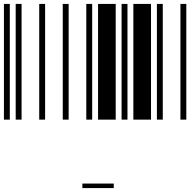

<svg xmlns="http://www.w3.org/2000/svg" viewBox="-20 -610 1000 979"><path d="M0 0V-590H30V0ZM60 0V-590H90V0ZM180 0V-590H210V0ZM300 0V-590H330V0ZM420 0V-590H450V0ZM480 0V-590H570V0ZM600 0V-590H630V0ZM660 0V-590H750V0ZM780 0V-590H810V0ZM900 0V-590H930V0ZM400 326H560V349H400Z"/></svg>

Font: Libre Barcode 39 Extended Text
Style: Regular
Weight: 400
Version: Version 1.005; ttfautohint (v1.8.3)